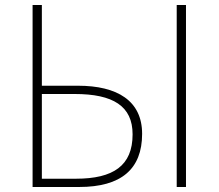

<svg xmlns="http://www.w3.org/2000/svg" viewBox="-20 -746 872 766"><path d="M110 0H296C463 0 547 -71 547 -212C547 -344 448 -404 291 -404H147V-726H110ZM685 0H722V-726H685ZM147 -33V-371H278C431 -371 509 -323 509 -210C509 -85 432 -33 283 -33Z"/></svg>

Font: SSpoqa Han Sans Neo Thin
Style: Regular
Weight: 100
Designer: [Spoqa Han Sans Neo] Dong-huui Kim  Younghwa Kang  Yujin Lee  [Noto Sans] Ryoko NISHIZUKA  (kana & ideographs); Paul D. 
Foundry: Spoqa (http://www.spoqa-han-sans.com)
Version: Version 1.000